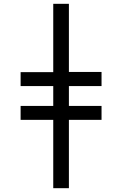

<svg xmlns="http://www.w3.org/2000/svg" viewBox="-20 -843 640 1006"><path d="M259 143V-215H88V-288H259V-392H88V-465H259V-823H341V-466H512V-392H341V-288H512V-215H341V143Z"/></svg>

Font: Zed Mono Extended
Style: Regular
Weight: 400
Width: 7
Monospace: yes
Designer: Belleve Invis
Foundry: Belleve Invis
Version: Version 1.0.0; ttfautohint (v1.8.4)